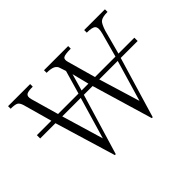

<svg xmlns="http://www.w3.org/2000/svg" viewBox="-142 -993 1284 1284"><g transform="rotate(-45 500.0 -351.0)"><path d="M36.1 -718.8V-694.3Q75.2 -694.3 90.8 -686.5Q105.5 -678.7 114.3 -651.4L171.9 -445.3H35.2V-414.1H179.7L309.6 17.6H318.4L448.2 -414.1H531.2L659.2 17.6H668L796.9 -414.1H957V-445.3H806.6L852.5 -616.2Q868.2 -664.1 882.8 -677.7Q901.4 -694.3 952.1 -694.3V-718.8H755.9V-694.3Q807.6 -694.3 822.3 -679.7Q837.9 -663.1 825.2 -617.2L778.3 -445.3H585L529.3 -643.6Q520.5 -673.8 533.2 -683.6Q546.9 -694.3 604.5 -694.3V-718.8H376V-694.3Q414.1 -694.3 436.5 -684.6Q458 -673.8 462.9 -652.3L476.6 -611.3L428.7 -445.3H235.4L179.7 -640.6Q169.9 -673.8 187.5 -685.5Q201.2 -694.3 245.1 -694.3V-718.8ZM492.2 -565.4 522.5 -445.3H458ZM418.9 -414.1 332 -118.2 244.1 -414.1ZM768.6 -414.1 682.6 -122.1 593.8 -414.1Z"/></g></svg>

Font: Batang
Style: Regular
Weight: 400
Version: Version 2.21